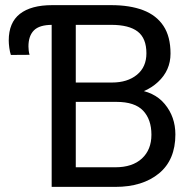

<svg xmlns="http://www.w3.org/2000/svg" viewBox="-20 -731 763 751"><path d="M260.7 -633.8H184.1Q134.3 -633.8 112.8 -612.3Q91.3 -590.8 91.3 -549.3Q91.3 -542.5 92.3 -533.2Q93.3 -523.9 95.7 -516.6L22.5 -516.1Q18.6 -527.8 16.4 -543.9Q14.2 -560.1 14.2 -572.8Q14.2 -642.6 57.9 -676.8Q101.6 -710.9 184.1 -710.9H260.7ZM435.5 -332.5H255.4L254.4 -408.2H418Q478.5 -408.2 515.6 -438.5Q552.7 -468.8 552.7 -522.5Q552.7 -581.1 518.8 -607.4Q484.9 -633.8 415 -633.8H276.4V0H182.1V-710.9H415Q487.8 -710.9 539.8 -691.2Q591.8 -671.4 619.4 -629.6Q647 -587.9 647 -521.5Q647 -455.6 597.9 -410.2Q548.8 -364.7 469.2 -355.5ZM431.2 0H218.3L271.5 -76.7H431.2Q498 -76.7 535.2 -111.1Q572.3 -145.5 572.3 -204.1Q572.3 -263.7 539.8 -298.1Q507.3 -332.5 435.5 -332.5H301.3L302.2 -408.2H485.8L505.9 -380.9Q583 -374 624.5 -324Q666 -273.9 666 -205.1Q666 -105.5 601.8 -52.7Q537.6 0 431.2 0Z"/></svg>

Font: RobotoDEMO
Style: Regular
Weight: 400
Designer: Christian Robertson
Foundry: Google
Version: Version 2.136